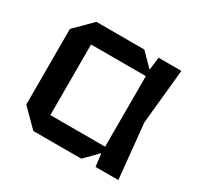

<svg xmlns="http://www.w3.org/2000/svg" viewBox="-125 -706 877 853"><g transform="rotate(30 313.0 -280.0)"><path d="M140 0 54 -86V-474L140 -560H386L451 -494L459 -560H576L548 -280L576 0H459L451 -66L386 0ZM170 -99H451V-461H170Z"/></g></svg>

Font: Tektur Medium
Style: Regular
Weight: 500
Designer: Adam Jagosz
Foundry: Adam Jagosz
Version: Version 1.005;gftools[0.9.30]